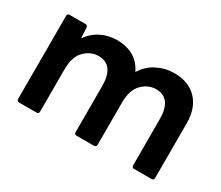

<svg xmlns="http://www.w3.org/2000/svg" viewBox="-96 -755 1134 983"><g transform="rotate(30 471.0 -264.0)"><path d="M865 0H761Q749 0 748 -13V-284Q748 -410 656 -410Q610 -410 574 -374Q538 -338 538 -264V-13Q538 -1 525 0H421Q409 0 408 -13V-284Q408 -410 316 -410Q270 -410 234 -374Q198 -338 198 -264V-13Q198 -1 185 0H81Q69 0 68 -13V-505Q68 -517 81 -518H175Q187 -518 189 -505L192 -443Q221 -485 264.5 -506.5Q308 -528 356 -528Q473 -528 519 -433Q548 -480 595.5 -504Q643 -528 696 -528Q781 -528 829.5 -477Q878 -426 878 -337V-13Q878 -1 865 0Z"/></g></svg>

Font: YamahaIndonesia935. App
Style: Bold
Weight: 700
Designer: Dalton Maag Ltd
Foundry: Dalton Maag Ltd
Version: Version 1.002; January 01, 2024; Regular/Italic